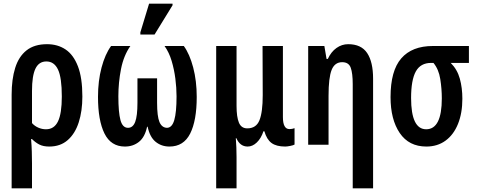

<svg xmlns="http://www.w3.org/2000/svg" viewBox="-20 -796 2625 1056"><path d="M44 240V-275Q44 -360 63.5 -422.5Q83 -485 126 -519Q169 -553 239 -553Q297 -553 340.5 -524Q384 -495 408.5 -431.5Q433 -368 433 -265Q433 -185 413 -123Q393 -61 352.5 -25.5Q312 10 251 10Q218 10 196.5 -1Q175 -12 156 -31H151Q154 5 155 39Q156 73 156 102V240ZM233 -85Q278 -85 299 -128.5Q320 -172 320 -265Q320 -369 299 -413.5Q278 -458 235 -458Q194 -458 175 -418.5Q156 -379 156 -296V-119Q170 -103 190.5 -94Q211 -85 233 -85Z M667 10Q590 10 554.5 -62Q519 -134 519 -263Q519 -351 538.5 -424.5Q558 -498 591 -543H697Q660 -490 645.5 -416Q631 -342 631 -267Q631 -178 642.5 -135.5Q654 -93 684 -93Q711 -93 723.5 -125.5Q736 -158 736 -231V-365H844V-231Q844 -156 857 -125Q870 -94 898 -93Q926 -93 938.5 -135.5Q951 -178 951 -266Q951 -313 944.5 -363.5Q938 -414 924 -461Q910 -508 885 -543H991Q1023 -499 1042.5 -425Q1062 -351 1062 -263Q1062 -133 1026 -61.5Q990 10 912 10Q868 10 836 -16Q804 -42 792 -99H789Q777 -42 744.5 -16Q712 10 667 10ZM752 -606V-618L800 -776H929V-767L830 -606Z M1169 240V-543H1281V-214Q1281 -153 1294 -121.5Q1307 -90 1340 -90Q1389 -90 1407 -134.5Q1425 -179 1425 -273L1424 -543H1536V-152Q1536 -86 1572 -86Q1587 -86 1600 -91V-1Q1594 3 1576.5 6.5Q1559 10 1549 10Q1500 10 1473.5 -9.5Q1447 -29 1434 -74H1429Q1416 -35 1392.5 -12.5Q1369 10 1342 10Q1300 10 1280 -36H1277Q1281 15 1281 68V240Z M1920 240V-333Q1920 -393 1909 -423.5Q1898 -454 1862 -454Q1821 -454 1804 -411.5Q1787 -369 1787 -269V0H1675V-543H1764L1776 -472H1783Q1801 -511 1830.5 -532Q1860 -553 1895 -553Q1967 -553 1999.5 -504Q2032 -455 2032 -363V240Z M2325 10Q2229 10 2178.5 -64.5Q2128 -139 2128 -262Q2128 -407 2187 -475Q2246 -543 2361 -543H2559V-450H2459Q2495 -414 2509 -363.5Q2523 -313 2523 -253Q2523 -174 2499 -114.5Q2475 -55 2430.5 -22.5Q2386 10 2325 10ZM2324 -85Q2410 -85 2410 -255Q2410 -307 2401.5 -361Q2393 -415 2364 -450H2351Q2293 -450 2267 -403Q2241 -356 2241 -257Q2241 -85 2324 -85Z"/></svg>

Font: Noto Sans ExtraCondensed SemiBold
Style: Regular
Weight: 600
Width: 2
Designer: Monotype Design Team
Foundry: Monotype Imaging Inc.
Version: Version 2.013; ttfautohint (v1.8.4.7-5d5b)